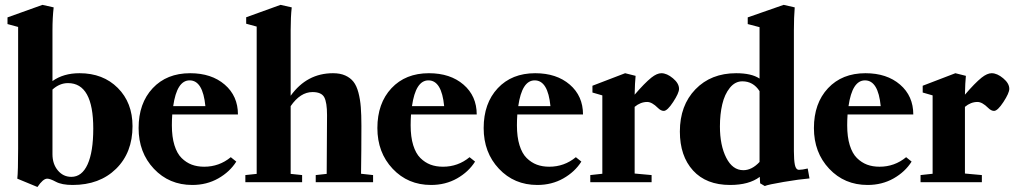

<svg xmlns="http://www.w3.org/2000/svg" viewBox="-20 -746 4159 786"><path d="M133.3 19.5 50.8 -14.6Q54.2 -43.5 54.2 -138.2V-635.7L10.7 -647.5V-674.8L153.8 -726.1L199.7 -715.8Q194.8 -673.8 194.8 -621.6V-414.1Q239.7 -446.3 305.7 -446.3Q401.9 -446.3 462.2 -386Q522.5 -325.7 522.5 -229.5Q522.5 -121.1 455.1 -54.9Q387.7 11.2 277.3 11.2Q232.9 11.2 208.5 -2Q185.1 -14.6 173.3 -14.6Q156.2 -14.6 133.3 19.5ZM194.8 -114.7Q194.8 -74.7 216.8 -48.3Q238.8 -22 272 -22Q315.4 -22 338.6 -73.2Q361.8 -124.5 361.8 -219.7Q361.8 -405.8 258.3 -405.8Q224.1 -405.8 194.8 -379.4Z M767.1 11.2Q672.4 11.2 609.9 -55.2Q547.4 -121.6 547.4 -221.7Q547.4 -323.2 605 -384.8Q662.6 -446.3 758.3 -446.3Q845.7 -446.3 899.9 -399.7Q954.1 -353 954.1 -277.3H685.1Q683.6 -254.4 683.6 -232.9Q683.6 -185.5 694.1 -151.6Q704.6 -117.7 723.4 -99.1Q742.2 -80.6 764.9 -72Q787.6 -63.5 815.9 -63.5Q877.4 -63.5 924.8 -102.5L947.3 -84.5Q920.9 -42.5 873.5 -15.6Q826.2 11.2 767.1 11.2ZM756.3 -417Q704.1 -417 689 -311.5H820.8Q810.5 -417 756.3 -417Z M984.4 0V-29.3L1030.8 -34.2V-637.2L987.8 -648.9V-675.3L1128.4 -726.1L1174.3 -715.8Q1169.9 -676.8 1169.9 -622.6V-354Q1236.3 -446.3 1343.3 -446.3Q1372.6 -446.3 1393.3 -437Q1414.1 -427.7 1427 -411.4Q1439.9 -395 1447.3 -366.9Q1454.6 -338.9 1457 -307.6Q1459.5 -276.4 1459.5 -231Q1459.5 -132.8 1458 -34.7L1507.3 -29.3V0H1272.5V-29.3L1317.4 -34.2Q1318.8 -196.8 1318.8 -274.9Q1318.8 -326.7 1307.4 -347.9Q1295.9 -369.1 1259.3 -369.1Q1209.5 -369.1 1169.9 -311.5V-34.2L1216.8 -29.3V0Z M1744.6 11.2Q1649.9 11.2 1587.4 -55.2Q1524.9 -121.6 1524.9 -221.7Q1524.9 -323.2 1582.5 -384.8Q1640.1 -446.3 1735.8 -446.3Q1823.2 -446.3 1877.4 -399.7Q1931.6 -353 1931.6 -277.3H1662.6Q1661.1 -254.4 1661.1 -232.9Q1661.1 -185.5 1671.6 -151.6Q1682.1 -117.7 1700.9 -99.1Q1719.7 -80.6 1742.4 -72Q1765.1 -63.5 1793.5 -63.5Q1855 -63.5 1902.3 -102.5L1924.8 -84.5Q1898.4 -42.5 1851.1 -15.6Q1803.7 11.2 1744.6 11.2ZM1733.9 -417Q1681.6 -417 1666.5 -311.5H1798.3Q1788.1 -417 1733.9 -417Z M2179.7 11.2Q2085 11.2 2022.5 -55.2Q1960 -121.6 1960 -221.7Q1960 -323.2 2017.6 -384.8Q2075.2 -446.3 2170.9 -446.3Q2258.3 -446.3 2312.5 -399.7Q2366.7 -353 2366.7 -277.3H2097.7Q2096.2 -254.4 2096.2 -232.9Q2096.2 -185.5 2106.7 -151.6Q2117.2 -117.7 2136 -99.1Q2154.8 -80.6 2177.5 -72Q2200.2 -63.5 2228.5 -63.5Q2290 -63.5 2337.4 -102.5L2359.9 -84.5Q2333.5 -42.5 2286.1 -15.6Q2238.8 11.2 2179.7 11.2ZM2168.9 -417Q2116.7 -417 2101.6 -311.5H2233.4Q2223.1 -417 2168.9 -417Z M2396.5 0V-29.3L2445.8 -34.7V-355.5L2405.3 -367.2V-395L2539.1 -446.3L2582 -435.5Q2579.1 -408.2 2578.1 -358.4Q2618.7 -405.8 2646.5 -428.2Q2669.4 -446.3 2687.5 -446.3Q2710 -446.3 2734.9 -425.5Q2759.8 -404.8 2759.8 -382.3Q2759.8 -365.2 2735.8 -328.6Q2711.9 -292 2697.3 -292Q2685.5 -292 2673.3 -304.2Q2648.9 -328.6 2629.4 -328.6Q2602.1 -328.6 2578.1 -308.6V-35.6L2647.5 -29.3V0Z M3110.8 15.6 3091.8 4.4 3090.3 -22Q3046.4 11.2 2968.8 11.2Q2871.1 11.2 2817.1 -48.1Q2763.2 -107.4 2763.2 -207.5Q2763.2 -314.5 2826.9 -380.4Q2890.6 -446.3 2993.7 -446.3Q3056.6 -446.3 3089.4 -424.3V-634.8L3041 -647.5V-674.8L3188 -726.1L3233.4 -715.8Q3230 -675.3 3230 -621.6V-127.4Q3230 -90.8 3234.1 -70.8Q3238.3 -50.8 3251 -50.8Q3264.2 -50.8 3286.6 -56.2L3293.9 -15.6Q3252.9 -12.2 3188 -1.2Q3123 9.8 3110.8 15.6ZM3022.9 -49.3Q3058.1 -49.3 3089.4 -83V-373Q3063.5 -413.1 3019 -413.1Q2989.3 -413.1 2967.8 -386.5Q2946.3 -359.9 2936.8 -319.1Q2927.2 -278.3 2927.2 -228.5Q2927.2 -150.9 2953.1 -100.1Q2979 -49.3 3022.9 -49.3Z M3531.7 11.2Q3437 11.2 3374.5 -55.2Q3312 -121.6 3312 -221.7Q3312 -323.2 3369.6 -384.8Q3427.2 -446.3 3522.9 -446.3Q3610.4 -446.3 3664.6 -399.7Q3718.8 -353 3718.8 -277.3H3449.7Q3448.2 -254.4 3448.2 -232.9Q3448.2 -185.5 3458.7 -151.6Q3469.2 -117.7 3488 -99.1Q3506.8 -80.6 3529.5 -72Q3552.2 -63.5 3580.6 -63.5Q3642.1 -63.5 3689.5 -102.5L3711.9 -84.5Q3685.5 -42.5 3638.2 -15.6Q3590.8 11.2 3531.7 11.2ZM3521 -417Q3468.8 -417 3453.6 -311.5H3585.4Q3575.2 -417 3521 -417Z M3748.5 0V-29.3L3797.9 -34.7V-355.5L3757.3 -367.2V-395L3891.1 -446.3L3934.1 -435.5Q3931.2 -408.2 3930.2 -358.4Q3970.7 -405.8 3998.5 -428.2Q4021.5 -446.3 4039.6 -446.3Q4062 -446.3 4086.9 -425.5Q4111.8 -404.8 4111.8 -382.3Q4111.8 -365.2 4087.9 -328.6Q4064 -292 4049.3 -292Q4037.6 -292 4025.4 -304.2Q4001 -328.6 3981.4 -328.6Q3954.1 -328.6 3930.2 -308.6V-35.6L3999.5 -29.3V0Z"/></svg>

Font: Elstob Grade
Style: Regular
Weight: 400
Designer: Peter S. Baker
Version: Version 1.015